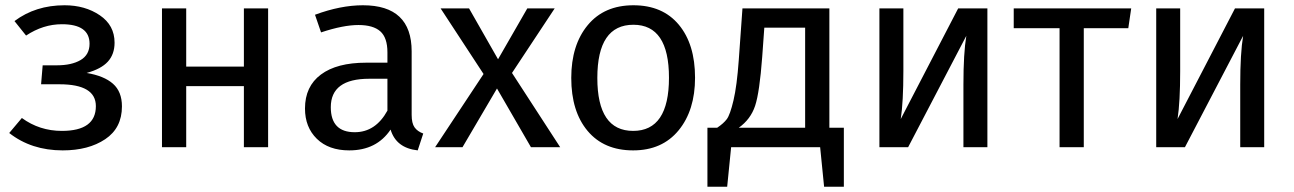

<svg xmlns="http://www.w3.org/2000/svg" viewBox="-20 -559 4915 729"><path d="M225 -539Q303 -539 359 -501Q415 -463 415 -397Q415 -353 389.5 -325Q364 -297 309 -282Q375 -271 409 -241Q443 -211 443 -155Q443 -73 379.5 -30.5Q316 12 218 12Q99 12 15 -54L63 -111Q130 -62 215 -62Q344 -62 344 -156Q344 -239 206 -239H136L142 -311H196Q252 -311 286 -331Q320 -351 320 -393Q320 -467 215 -467Q144 -467 79 -424L35 -479Q115 -539 225 -539Z M906 0V-232H687V0H595V-527H687V-306H906V-527H998V0Z M1543 -123Q1543 -91 1554 -75.5Q1565 -60 1587 -52L1566 12Q1484 3 1463 -67Q1410 12 1306 12Q1228 12 1183 -32Q1138 -76 1138 -147Q1138 -231 1198.5 -276Q1259 -321 1370 -321H1451V-360Q1451 -416 1424 -440Q1397 -464 1341 -464Q1283 -464 1199 -436L1176 -503Q1273 -539 1358 -539Q1543 -539 1543 -364ZM1327 -57Q1406 -57 1451 -139V-260H1382Q1236 -260 1236 -152Q1236 -57 1327 -57Z M1924 -282 2107 0H1996L1867 -223L1736 0H1632L1816 -278L1653 -527H1761L1871 -334L1982 -527H2086Z M2619 -264Q2619 -140 2556.5 -64Q2494 12 2384 12Q2273 12 2211 -62Q2149 -136 2149 -263Q2149 -388 2211.5 -463.5Q2274 -539 2385 -539Q2496 -539 2557.5 -465Q2619 -391 2619 -264ZM2385 -465Q2248 -465 2248 -263Q2248 -62 2384 -62Q2520 -62 2520 -264Q2520 -465 2385 -465Z M3129 -74H3184V150H3109L3094 0H2756L2741 150H2666V-74H2703Q2727 -90 2739.5 -106.5Q2752 -123 2765 -178Q2778 -233 2785 -331L2799 -527H3129ZM3037 -74V-454H2882L2874 -343Q2864 -208 2847 -157Q2830 -106 2785 -74Z M3729 -527V0H3638V-238Q3638 -357 3649 -423L3428 0H3319V-527H3410V-289Q3410 -172 3400 -107L3618 -527Z M4275 -527 4264 -452H4095V0H4003V-452H3829V-527Z M4780 -527V0H4689V-238Q4689 -357 4700 -423L4479 0H4370V-527H4461V-289Q4461 -172 4451 -107L4669 -527Z"/></svg>

Font: Fira Sans
Style: Regular
Weight: 400
Designer: Carrois Corporate & Edenspiekermann AG
Foundry: Carrois Corporate GbR & Edenspiekermann AG
Version: Version 4.106;PS 004.106;hotconv 1.0.70;makeotf.lib2.5.58329